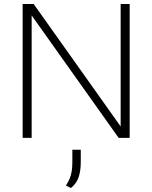

<svg xmlns="http://www.w3.org/2000/svg" viewBox="-20 -688 760 958"><path d="M93 0V-668H148L582 -57V-668H627V0H572L138 -611V0ZM334 250 309 238Q321 219 328 202Q335 185 338 165Q341 145 341 119V59H383V119Q383 166 372 197Q361 228 334 250Z"/></svg>

Font: Gantari ExtraLight
Style: Regular
Weight: 250
Designer: Anugrah Pasau
Foundry: Lafontype
Version: Version 1.000